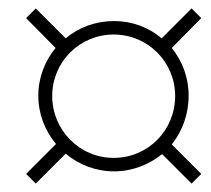

<svg xmlns="http://www.w3.org/2000/svg" viewBox="-20 -587 502 456"><path d="M65 -151 136 -222C167 -196 207 -180 251 -180C294 -180 334 -196 365 -221L435 -151L458 -174L388 -244C413 -276 428 -315 428 -360C428 -403 413 -442 388 -473L458 -544L435 -567L364 -496C333 -522 294 -537 251 -537C207 -537 167 -522 136 -496L65 -567L42 -544L112 -473C87 -443 71 -403 71 -360C71 -316 87 -276 113 -245L42 -174ZM250 -212C169 -212 104 -278 104 -359C104 -440 169 -505 250 -505C331 -505 396 -440 396 -359C396 -277 331 -212 250 -212Z"/></svg>

Font: Noto Serif Display ExtraCondensed ExtraLight
Style: Italic
Weight: 200
Width: 2
Italic angle: -12°
Designer: Monotype Design Team
Foundry: Monotype Imaging Inc.
Version: Version 2.009